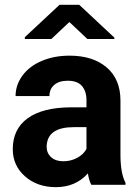

<svg xmlns="http://www.w3.org/2000/svg" viewBox="-20 -770 576 800"><path d="M360.4 0Q350.6 -19 346.2 -47.4Q294.9 9.8 212.9 9.8Q135.3 9.8 84.2 -35.2Q33.2 -80.1 33.2 -148.4Q33.2 -232.4 95.5 -277.3Q157.7 -322.3 275.4 -322.8H340.3V-353Q340.3 -389.6 321.5 -411.6Q302.7 -433.6 262.2 -433.6Q226.6 -433.6 206.3 -416.5Q186 -399.4 186 -369.6H44.9Q44.9 -415.5 73.2 -454.6Q101.6 -493.7 153.3 -515.9Q205.1 -538.1 269.5 -538.1Q367.2 -538.1 424.6 -489Q481.9 -439.9 481.9 -351.1V-122.1Q482.4 -46.9 502.9 -8.3V0ZM243.7 -98.1Q274.9 -98.1 301.3 -112.1Q327.6 -126 340.3 -149.4V-240.2H287.6Q181.6 -240.2 174.8 -167L174.3 -158.7Q174.3 -132.3 192.9 -115.2Q211.4 -98.1 243.7 -98.1ZM456.5 -613.3V-607.4H344.2L269 -678.2L193.8 -607.4H83.5V-615.2L228 -750H310.1Z"/></svg>

Font: SteelSelectRoboto
Style: Roboto-Bold
Weight: 700
Designer: Google
Version: Version 2.137; 2017